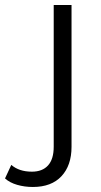

<svg xmlns="http://www.w3.org/2000/svg" viewBox="-110 -546 404 765"><path d="M-90 165 -65 111Q-34 138 17 138Q59 138 81.5 113Q104 88 104 39V-526H175V39Q175 113 135 156Q95 199 21 199Q-12 199 -41.5 190.5Q-71 182 -90 165Z"/></svg>

Font: CMG Sans
Style: Regular
Weight: 400
Designer: Julieta Ulanovsky
Foundry: Julieta Ulanovsky
Version: Version 7.200